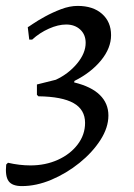

<svg xmlns="http://www.w3.org/2000/svg" viewBox="-33 -525 453 650"><path d="M-6 26Q33 35 70 35Q121 35 163 16Q205 -3 230 -36Q255 -69 255 -109Q255 -154 216 -176Q177 -198 97 -199L92 -204V-239L156 -255Q199 -275 228 -310Q257 -345 257 -380Q257 -408 238.5 -425Q220 -442 191 -442Q164 -442 132.5 -428Q101 -414 76 -391H66L61 -433Q62 -433 78 -444Q94 -455 119.5 -469Q145 -483 174 -494Q203 -505 230 -505Q282 -505 312.5 -478Q343 -451 343 -406Q343 -362 309 -320.5Q275 -279 219 -251L218 -246Q276 -232 305 -203.5Q334 -175 334 -134Q334 -93 307 -51Q280 -9 236 26.5Q192 62 141 83.5Q90 105 41 105Q8 105 -4 88Q-16 71 -12 32Z"/></svg>

Font: Alegreya
Style: Italic
Weight: 400
Italic angle: -7°
Designer: Juan Pablo del Peral
Foundry: Huerta Tipografica
Version: Version 2.009